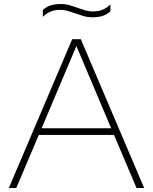

<svg xmlns="http://www.w3.org/2000/svg" viewBox="-20 -935 761 955"><path d="M24 0 339 -740H382L697 0H659L547 -264H173L61 0ZM187 -297H533L360 -706ZM441 -849Q416.5 -849 395 -855.2Q373.5 -861.5 353 -869Q334.5 -875.5 317 -880.8Q299.5 -886 281 -886Q252.5 -886 231.8 -877.5Q211 -869 193 -851V-885Q223 -915 281 -915Q305.5 -915 327.2 -908.8Q349 -902.5 369 -895Q387.5 -888.5 405 -883.2Q422.5 -878 441 -878Q469.5 -878 490.2 -886.5Q511 -895 529 -913V-879Q499 -849 441 -849Z"/></svg>

Font: Encode Sans Expanded Expanded Thin
Style: Regular
Weight: 100
Width: 7
Designer: Multiple Designers
Foundry: Impallari Type
Version: Version 3.000; ttfautohint (v1.8.3) -l 8 -r 50 -G 200 -x 14 